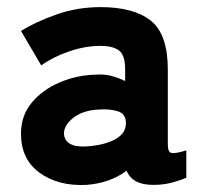

<svg xmlns="http://www.w3.org/2000/svg" viewBox="-20 -514 574 540"><path d="M223 6Q144 10 91.5 -28Q39 -66 39 -138Q39 -189 69.5 -225.5Q100 -262 148.5 -282.5Q197 -303 249 -304Q272 -306 293 -300.5Q314 -295 332 -286V-318Q332 -360 314 -372.5Q296 -385 263 -385Q220 -385 174.5 -369.5Q129 -354 96 -330L39 -427Q81 -453 139.5 -473.5Q198 -494 263 -494Q356 -494 404 -456Q452 -418 452 -318V-108Q452 -87 461.5 -84Q471 -81 504 -91V-14Q488 -7 464 -0.5Q440 6 411 6Q352 6 336 -34Q290 1 223 6ZM220 -102Q273 -105 304.5 -122.5Q336 -140 334 -171Q333 -194 311.5 -201Q290 -208 259 -206Q213 -204 186 -182.5Q159 -161 160 -137Q161 -120 175.5 -110.5Q190 -101 220 -102Z"/></svg>

Font: Zen Kaku Gothic New Black
Style: Regular
Weight: 900
Designer: Yoshimichi Ohira
Foundry: Positype
Version: Version 1.001